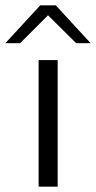

<svg xmlns="http://www.w3.org/2000/svg" viewBox="-66 -696 358 716"><path d="M-46 -535 84 -676H142L272 -535H218L113 -639L9 -535ZM78 0V-472H149V0Z"/></svg>

Font: Coval
Style: ExtraLight
Weight: 250
Foundry: Context Ltd
Version: Version 001.000